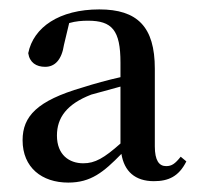

<svg xmlns="http://www.w3.org/2000/svg" viewBox="-20 -845 421 408"><path d="M125 -457C173 -457 200 -479 238 -518C244 -481 267 -460 307 -460C338 -460 360 -470 376 -502L364 -512C352 -497 345 -492 333 -492C318 -492 309 -504 309 -534V-699C309 -788 272 -825 191 -825C106 -825 51 -787 40 -732C43 -712 57 -703 76 -703C96 -703 111 -717 116 -750L127 -796C141 -800 154 -801 167 -801C218 -801 236 -781 236 -712V-681C209 -675 180 -667 155 -659C59 -631 28 -598 28 -547C28 -489 69 -457 125 -457ZM236 -540C201 -509 182 -498 157 -498C127 -498 101 -516 101 -557C101 -595 122 -624 174 -644L236 -661Z"/></svg>

Font: Noto Serif CJK JP SemiBold
Style: Regular
Weight: 600
Designer: Ryoko NISHIZUKA 西塚涼子 (kana & ideographs); Frank Grießhammer (Latin, Greek & Cyrillic); Wenlong ZHANG 张文龙 (bopomofo); San
Foundry: Adobe
Version: Version 2.001;hotconv 1.1.0;makeotfexe 2.6.0